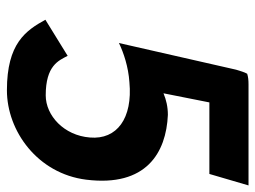

<svg xmlns="http://www.w3.org/2000/svg" viewBox="-114 -630 756 569"><g transform="rotate(90 264.5 -345.0)"><path d="M107 -319C136 -333 178 -347 223 -350C330 -360 394 -313 387 -233C381 -156 322 -102 262 -102C174 -102 159 -140 145 -167L38 -101C70 -43 108 13 247 13C368 13 494 -78 512 -222C534 -400 432 -459 320 -464C296 -464 275 -459 256 -451L283 -587H495L529 -703H230C217 -703 207 -702 198 -699C193 -690 190 -679 186 -666Z"/></g></svg>

Font: Bluebird
Style: NrwObl
Weight: 400
Designer: Jasper
Foundry: Cannot Into Space Fonts
Version: Version 0.98